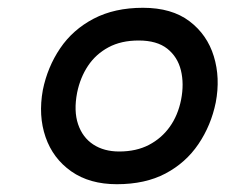

<svg xmlns="http://www.w3.org/2000/svg" viewBox="-20 -730 579 493"><path d="M280 -257Q210 -257 163 -290Q116 -323 97 -378Q78 -433 90 -499Q102 -558 134.5 -606Q167 -654 220.5 -682Q274 -710 347 -710Q421 -710 466.5 -675.5Q512 -641 529 -585.5Q546 -530 534 -467Q522 -408 489.5 -360Q457 -312 405 -284.5Q353 -257 280 -257ZM286 -341Q330 -341 362.5 -358Q395 -375 416 -404.5Q437 -434 445 -474Q453 -515 444.5 -549.5Q436 -584 409.5 -605Q383 -626 336 -626Q291 -626 258.5 -608.5Q226 -591 206 -561Q186 -531 178 -492Q169 -445 180.5 -411Q192 -377 219.5 -359Q247 -341 286 -341Z"/></svg>

Font: REM
Style: Italic
Weight: 400
Italic angle: -11°
Designer: Octavio Pardo
Foundry: Ashler Design
Version: Version 1.005;gftools[0.9.28]